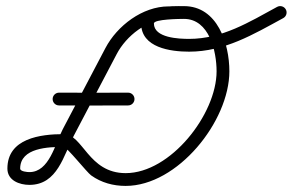

<svg xmlns="http://www.w3.org/2000/svg" viewBox="-20 -590 962 631"><path d="M173.9 -243.5C249.6 -243.1 325.4 -243.1 401.1 -243.5C412.7 -243.5 422.1 -253 422 -264.6C421.9 -276.2 412.5 -285.5 400.9 -285.5C325.3 -285.1 249.7 -285.1 174.1 -285.5C162.5 -285.5 153.1 -276.2 153 -264.6C152.9 -253 162.3 -243.5 173.9 -243.5ZM534 -569C448.2 -569 364.9 -505.2 326.5 -432.1C279.8 -343.2 233.1 -254.3 186.3 -165.4C161 -117.3 142.3 -24.4 76.6 -24.4C70.3 -24.4 46.3 -26.1 46.3 -35.9C46.3 -104.9 140.1 -107.2 189.5 -107.2C199.5 -107.2 265.6 -23.5 279.5 -13.6C312.9 10.4 352.1 21 393 21C563.7 21 733.8 -191.2 733.8 -355.7C733.8 -446.7 694.8 -569.9 584.5 -569.9C543.6 -569.9 443.8 -573.8 443.8 -513C443.8 -433 540.8 -420.2 601.6 -420.2C717.8 -420.2 812.7 -477 910.9 -530.5C921.1 -536 924.9 -548.8 919.3 -559C913.8 -569.1 901 -572.9 890.8 -567.4C799.3 -517.5 709.8 -462.2 601.6 -462.2C568.6 -462.2 485.8 -465 485.8 -513C485.8 -527.1 572.3 -527.9 584.5 -527.9C667.9 -527.9 691.8 -421.2 691.8 -355.7C691.8 -214.6 540.4 -21 393 -21C269.6 -21 252.8 -149.2 189.5 -149.2C112.9 -149.2 4.3 -135.4 4.3 -35.9C4.3 3 43.9 17.6 76.6 17.6C169.6 17.6 189 -80.3 223.5 -145.8C270.2 -234.8 317 -323.7 363.7 -412.6C394.8 -471.8 463.9 -527 534 -527C545.6 -527 555 -536.4 555 -548C555 -559.6 545.6 -569 534 -569Z"/></svg>

Font: FRB American Cursive Guidelines Arrows Medium
Style: Italic
Weight: 500
Italic angle: -25°
Version: Version 2.0;Modular Font Editor K font №1